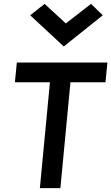

<svg xmlns="http://www.w3.org/2000/svg" viewBox="-20 -972 575 992"><path d="M186 0 238 -547H57L67 -649H535L525 -547H344L292 0ZM450.5 -952 511 -893 309.5 -732 136 -893 210.5 -952 320 -851Z"/></svg>

Font: Karla
Style: Bold Italic
Weight: 700
Italic angle: -8°
Designer: Jonathan Pinhorn
Version: Version 2.004;gftools[0.9.33]